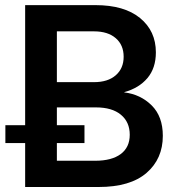

<svg xmlns="http://www.w3.org/2000/svg" viewBox="-20 -748 702 768"><path d="M80.6 0V-727.5H361.8Q477.1 -727.5 540.3 -675.8Q603.5 -624 603.5 -538.6Q603.5 -475.6 569.6 -435.5Q535.6 -395.5 477.1 -379.4V-378.4Q542 -370.6 586.7 -326.4Q631.3 -282.2 631.3 -204.6Q631.3 -112.8 566.2 -56.4Q501 0 374.5 0ZM207.5 -105H360.8Q426.8 -105 462.9 -131.8Q499 -158.7 499 -209Q499 -259.8 463.6 -289.1Q428.2 -318.4 363.8 -318.4H207.5ZM207.5 -419.4H356Q411.6 -419.4 443.1 -447Q474.6 -474.6 474.6 -521Q474.6 -567.9 443.1 -595.2Q411.6 -622.6 356 -622.6H207.5ZM1.5 -175.8V-247.1H317.9V-175.8Z"/></svg>

Font: Inter Display SemiBold
Style: Regular
Weight: 600
Designer: Rasmus Andersson
Foundry: rsms
Version: Version 4.001;git-9221beed3